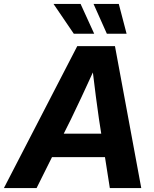

<svg xmlns="http://www.w3.org/2000/svg" viewBox="-58 -964 791 984"><path d="M-38.1 0 337.9 -727.5H531.2L666 0H504.9L480 -158.7H208.5L129.4 0ZM268.6 -278.8H460.9L449.2 -354Q441.4 -409.7 433.6 -467.3Q425.8 -524.9 418 -592.8Q387.2 -524.9 360.1 -467.3Q333 -409.7 306.2 -354ZM320.3 -791 216.3 -943.8H355L424.8 -791ZM489.7 -791 421.4 -943.8H550.8L590.8 -791Z"/></svg>

Font: Inter Display
Style: Bold Italic
Weight: 700
Italic angle: -9.39999°
Designer: Rasmus Andersson
Foundry: rsms
Version: Version 4.000;git-a52131595